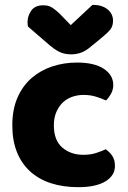

<svg xmlns="http://www.w3.org/2000/svg" viewBox="-20 -760 529 795"><path d="M326 -367Q301 -367 278.5 -359Q256 -351 239.5 -335Q223 -319 213 -295.5Q203 -272 203 -241Q203 -179 238 -149Q273 -119 325 -119Q355 -119 378 -126.5Q401 -134 418 -142Q437 -128 446.5 -112Q456 -96 456 -73Q456 -33 416.5 -9Q377 15 304 15Q241 15 190.5 -1.5Q140 -18 104.5 -50.5Q69 -83 50 -130.5Q31 -178 31 -241Q31 -307 52.5 -356Q74 -405 111 -437Q148 -469 196.5 -485Q245 -501 299 -501Q371 -501 410 -475Q449 -449 449 -408Q449 -389 440 -372.5Q431 -356 419 -344Q402 -352 378 -359.5Q354 -367 326 -367ZM273 -656 363 -740Q402 -740 425 -721.5Q448 -703 448 -674Q448 -652 436.5 -637.5Q425 -623 400 -603L355 -566Q335 -549 315.5 -542Q296 -535 276 -535Q262 -535 251 -537Q240 -539 228.5 -544Q217 -549 203 -559Q189 -569 170 -586L96 -650Q95 -655 94.5 -659Q94 -663 94 -668Q94 -694 109.5 -716Q125 -738 158 -738Q168 -738 176.5 -736.5Q185 -735 194 -729.5Q203 -724 214 -715Q225 -706 239 -691Z"/></svg>

Font: Baloo 2 ExtraBold
Style: Regular
Weight: 800
Designer: Sarang Kulkarni and Ek Type
Foundry: Ek Type
Version: Version 1.640;hotconv 1.0.111;makeotfexe 2.5.65597; ttfautoh